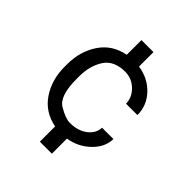

<svg xmlns="http://www.w3.org/2000/svg" viewBox="-210 -773 1020 1020"><g transform="rotate(45 300.0 -262.5)"><path d="M302.7 -63.5Q362.3 -63.5 401.4 -93.5Q440.4 -123.5 441.4 -166.5H526.9Q525.9 -105 474.6 -55.2Q423.3 -5.4 350.6 6.3V119.6H260.3V4.9Q169.9 -12.2 120.8 -84.5Q71.8 -156.7 71.8 -253.9V-274.4Q71.8 -370.6 120.6 -443.4Q169.4 -516.1 260.3 -533.2V-643.6H350.6V-535.2Q427.7 -523.4 477.3 -470.9Q526.9 -418.5 526.9 -346.7H441.4Q440.4 -394.5 403.8 -429.2Q367.2 -463.9 318.4 -463.9Q234.4 -463.9 198.5 -408.2Q162.6 -352.5 162.6 -274.4V-253.9Q162.6 -126.5 216.1 -95Q269.5 -63.5 302.7 -63.5Z"/></g></svg>

Font: RobotoMono-Regular
Style: Regular
Weight: 400
Designer: Google
Version: Version 2.000985; 2015; ttfautohint (v1.3)